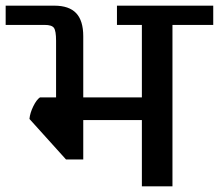

<svg xmlns="http://www.w3.org/2000/svg" viewBox="-42 -658 773 678"><path d="M711 -570H567V0H459V-234H252V-95H191L62 -238Q64 -259 75.5 -282.5Q87 -306 99 -314H156V-514Q156 -549 148.5 -559.5Q141 -570 116 -570H-22V-638H150Q202 -638 227 -611.5Q252 -585 252 -530V-314H459V-570H371V-638H711Z"/></svg>

Font: Amiko SemiBold
Style: Regular
Weight: 600
Designer: Pablo Impallari, Rodrigo Fuenzalida, Andres Torresi
Foundry: Impallari Type
Version: Version 1.001; ttfautohint (v1.3)